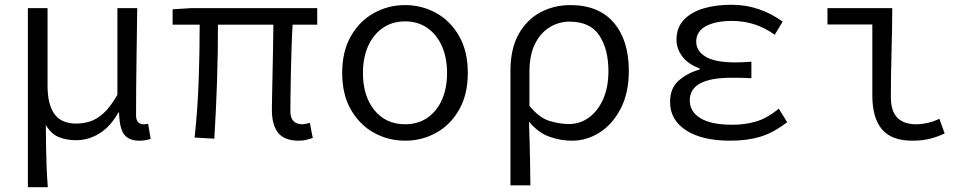

<svg xmlns="http://www.w3.org/2000/svg" viewBox="-20 -573 4042 800"><path d="M96.2 207V-539.1H178.2V-214.8Q178.2 -138.7 206.5 -98.4Q234.9 -58.1 297.9 -58.1Q326.2 -58.1 354.2 -66.7Q382.3 -75.2 410.9 -100.8Q439.5 -126.5 469.2 -178.2V-539.1H551.8Q550.3 -427.2 548.6 -310.8Q546.9 -194.3 546.9 -92.8Q546.9 -72.8 555.7 -64Q564.5 -55.2 577.1 -55.2Q580.1 -55.2 584.5 -55.4Q588.9 -55.7 597.2 -57.1L607.9 5.9Q599.1 8.8 587.2 11Q575.2 13.2 560.1 13.2Q518.1 13.2 498 -11.7Q478 -36.6 476.1 -104H473.1Q439.9 -44.9 394 -16.8Q348.1 11.2 297.9 11.2Q258.3 11.2 226.3 -1.2Q194.3 -13.7 170.9 -51.8Q171.4 5.9 172.1 46.9Q172.9 87.9 174.3 124.8Q175.8 161.6 179.2 207Z M1225.1 13.2Q1165 13.2 1138.9 -19.5Q1112.8 -52.2 1112.8 -116.2Q1112.8 -137.7 1113.8 -178.2Q1114.7 -218.8 1115.7 -269.3Q1116.7 -319.8 1117.7 -372.3Q1118.7 -424.8 1119.1 -470.2H888.2Q888.2 -354.5 884.3 -234.9Q880.4 -115.2 873 4.9L791 0Q803.7 -120.6 807.9 -239.7Q812 -358.9 812 -470.2H699.2V-534.2L775.9 -539.1H1301.8V-470.2H1199.2Q1196.3 -422.9 1194.6 -368.9Q1192.9 -314.9 1191.9 -263.4Q1190.9 -211.9 1190.4 -170.9Q1189.9 -129.9 1189.9 -108.9Q1189.9 -55.2 1241.2 -55.2Q1248.5 -55.2 1271 -61L1283.2 2Q1271 5.9 1257.3 9.5Q1243.7 13.2 1225.1 13.2Z M1668 13.2Q1597.7 13.2 1537.8 -20Q1478 -53.2 1441.9 -116.5Q1405.8 -179.7 1405.8 -269Q1405.8 -358.9 1441.9 -422.1Q1478 -485.4 1537.8 -518.6Q1597.7 -551.8 1668 -551.8Q1738.3 -551.8 1797.9 -518.6Q1857.4 -485.4 1893.3 -422.1Q1929.2 -358.9 1929.2 -269Q1929.2 -179.7 1893.3 -116.5Q1857.4 -53.2 1797.9 -20Q1738.3 13.2 1668 13.2ZM1668 -55.2Q1721.2 -55.2 1760.5 -82Q1799.8 -108.9 1821.3 -157Q1842.8 -205.1 1842.8 -269Q1842.8 -332.5 1821.3 -380.9Q1799.8 -429.2 1760.5 -456.5Q1721.2 -483.9 1668 -483.9Q1614.3 -483.9 1575 -456.5Q1535.6 -429.2 1513.9 -380.9Q1492.2 -332.5 1492.2 -269Q1492.2 -172.9 1540 -114Q1587.9 -55.2 1668 -55.2Z M2106.9 199.2V-277.8Q2106.9 -370.1 2141.1 -430.9Q2175.3 -491.7 2231.9 -521.7Q2288.6 -551.8 2356 -551.8Q2475.1 -551.8 2537.6 -478.3Q2600.1 -404.8 2600.1 -277.8Q2600.1 -186 2566.4 -120.8Q2532.7 -55.7 2478.8 -21.2Q2424.8 13.2 2364.7 13.2Q2315.4 13.2 2269.5 -3.2Q2223.6 -19.5 2184.1 -65.9Q2186 -16.6 2187 25.1Q2188 66.9 2188.7 108.4Q2189.5 149.9 2189.9 199.2ZM2351.1 -56.2Q2396.5 -56.2 2433.6 -83Q2470.7 -109.9 2492.9 -159.4Q2515.1 -209 2515.1 -276.9Q2515.1 -368.7 2476.8 -425.8Q2438.5 -482.9 2353 -482.9Q2309.1 -482.9 2271 -460Q2232.9 -437 2209.5 -390.9Q2186 -344.7 2186 -273.9V-131.8Q2226.6 -82.5 2268.8 -69.3Q2311 -56.2 2351.1 -56.2Z M3022.9 13.2Q2905.3 13.2 2838.6 -30Q2772 -73.2 2772 -147.9Q2772 -206.5 2808.8 -238Q2845.7 -269.5 2895 -283.2V-288.1Q2847.7 -305.2 2823.2 -337.4Q2798.8 -369.6 2798.8 -408.2Q2798.8 -457 2828.4 -489.3Q2857.9 -521.5 2909.7 -537.4Q2961.4 -553.2 3027.8 -553.2Q3087.9 -553.2 3141.8 -534.7Q3195.8 -516.1 3241.2 -482.9L3208 -428.2Q3166.5 -458 3122.6 -471.9Q3078.6 -485.8 3029.8 -485.8Q2961.9 -485.8 2921.4 -464.1Q2880.9 -442.4 2880.9 -398.9Q2880.9 -360.8 2919.9 -336.9Q2959 -313 3043.9 -313Q3059.6 -313 3075.2 -313.7Q3090.8 -314.5 3110.8 -315.9V-247.1Q3087.9 -248.5 3067.6 -248.8Q3047.4 -249 3027.8 -249Q2854 -249 2854 -154.8Q2854 -107.9 2898.4 -80.6Q2942.9 -53.2 3031.7 -53.2Q3083.5 -53.2 3129.4 -66.4Q3175.3 -79.6 3225.1 -120.1L3259.8 -64Q3201.7 -19 3146.7 -2.9Q3091.8 13.2 3022.9 13.2Z M3780.8 13.2Q3694.8 13.2 3654.8 -34.2Q3614.7 -81.5 3614.7 -175.8V-471.2H3427.7V-539.1H3697.8Q3697.3 -447.3 3694.6 -350.3Q3691.9 -253.4 3691.9 -169.9Q3691.9 -109.9 3718.8 -82.5Q3745.6 -55.2 3798.8 -55.2Q3819.3 -55.2 3844 -60.5Q3868.7 -65.9 3894 -78.1L3916 -17.1Q3887.7 -3.4 3855.7 4.9Q3823.7 13.2 3780.8 13.2Z"/></svg>

Font: Shanggu Mono N
Style: Regular
Weight: 350
Designer: GuiWonder
Version: Version 1.021